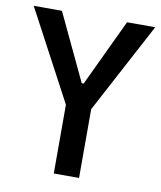

<svg xmlns="http://www.w3.org/2000/svg" viewBox="-76 -717 652 778"><g transform="rotate(10 250.0 -327.5)"><path d="M302 -283V0H198V-283L0 -655H116L246 -380H254L384 -655H500Z"/></g></svg>

Font: TypoPRO Lekton
Style: Bold
Weight: 700
Monospace: yes
Designer: Paolo Mazzetti, Luciano Perondi, Raffaele Flato, Elena Papassissa, Emilio Macchia, Michela Povoleri, Tobias Seemiller, R
Version: Version 34.000